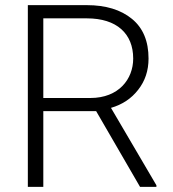

<svg xmlns="http://www.w3.org/2000/svg" viewBox="-20 -731 675 751"><path d="M591.8 0V-6.3L414.1 -309.1C458 -321.8 493.7 -345.2 520.5 -379.9C547.4 -414.1 561 -454.6 561 -502C561 -569.8 539.6 -621.6 496.1 -657.2C452.6 -692.9 393.6 -710.9 319.8 -710.9H88.9V0H149.4V-296.4H356L527.8 0ZM319.8 -659.2C437 -659.2 501 -599.1 501 -502C501 -421.4 444.3 -347.7 333.5 -347.7H149.4V-659.2Z"/></svg>

Font: Vazirmatn ExtraLight
Style: Regular
Weight: 200
Designer: Saber Rastikerdar
Foundry: Saber Rastikerdar
Version: Version 33.003